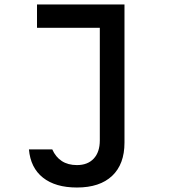

<svg xmlns="http://www.w3.org/2000/svg" viewBox="-20 -620 790 856"><path d="M145 -600H535V16Q535 112 480 164Q425 216 323 216Q227 216 171.5 172Q116 128 109 46H213Q228 80 255.5 98Q283 116 323 116Q371 116 398 87Q425 58 425 6V-496H145Z"/></svg>

Font: Martian Mono SemiExpanded
Style: Regular
Weight: 400
Width: 6
Monospace: yes
Designer: Roman Shamin
Foundry: Evil Martians
Version: Version 1.000